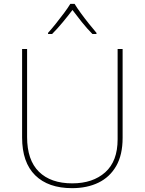

<svg xmlns="http://www.w3.org/2000/svg" viewBox="-20 -969 752 999"><path d="M618 -252Q618 -163 584.5 -105Q551 -47 492 -18.5Q433 10 355 10Q231 10 163 -57Q95 -124 95 -254V-714H121V-256Q121 -136 182.5 -75.5Q244 -15 356 -15Q463 -15 527.5 -72.5Q592 -130 592 -244V-714H618ZM368 -949Q380 -929 400 -901.5Q420 -874 442 -846.5Q464 -819 482 -798V-792H461Q433 -820 405.5 -854.5Q378 -889 357 -917Q336 -889 307.5 -854.5Q279 -820 251 -792H230V-798Q249 -819 271 -846.5Q293 -874 313.5 -901.5Q334 -929 346 -949Z"/></svg>

Font: Noto Sans Thaana Thin
Style: Regular
Weight: 100
Designer: David Williams
Foundry: Google Inc.
Version: Version 3.001; ttfautohint (v1.8.4.7-5d5b)